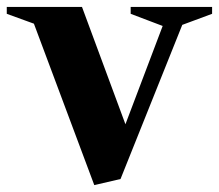

<svg xmlns="http://www.w3.org/2000/svg" viewBox="-76 -520 635 556"><path d="M19 -460 30 -448.6 -56.4 -480V-500H161.4L290.2 -152.2H284.2L398.4 -453.6L403 -441.8L302.4 -480V-500H538.2V-480L443.8 -445L455.2 -456.4L273 -1.6L197 16Z"/></svg>

Font: Wittgenstein
Style: Regular
Weight: 400
Designer: Jörg Drees
Foundry: Jörg Drees
Version: Version 1.003;Glyphs 3.1.2 (3151)